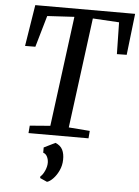

<svg xmlns="http://www.w3.org/2000/svg" viewBox="-65 -792 805 1114"><g transform="rotate(5 338.0 -235.0)"><path d="M120 0 123.5 -43.5 242.5 -53 326.5 -695 169 -686 116 -502.5 56 -502 94.5 -743H676L648 -502L591 -501L587.5 -686L434 -695L350 -53L473 -43.5L469.5 0ZM210 254 210.5 244.5Q224.5 233.5 235.8 208Q247 182.5 246.5 160Q246 141.5 238 126Q230 110.5 215 106V75.5L281 43Q311 55 322.8 79.2Q334.5 103.5 333.5 137Q333 170 319.5 199.2Q306 228.5 287 248.2Q268 268 251.5 272.5Z"/></g></svg>

Font: Merriweather
Style: Italic
Weight: 400
Italic angle: -7.8°
Designer: Eben Sorkin
Foundry: Eben Sorkin
Version: Version 2.100